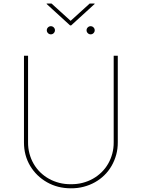

<svg xmlns="http://www.w3.org/2000/svg" viewBox="-20 -1038 790 1070"><path d="M113.6 0ZM375 11.4Q301.1 11.4 241.8 -22.4Q182.9 -55.8 148.1 -113.6Q113.6 -171.5 113.6 -243.6V-727.3H136.4V-245.7Q136 -212.4 144.2 -182Q152.3 -151.6 167.4 -125.4Q182.5 -99.1 204.2 -77.9Q225.9 -56.8 252.5 -41.9Q279.1 -27 310.2 -19Q341.3 -11 375 -11.4Q409.1 -11 440.2 -19Q471.2 -27 497.7 -41.9Q524.1 -56.8 545.8 -77.9Q567.5 -99.1 582.6 -125.4Q597.7 -151.6 605.8 -182Q614 -212.4 613.6 -245.7V-727.3H636.4V-245.7Q636.7 -209.2 627.7 -176Q618.6 -142.8 602.1 -114Q585.6 -85.2 562 -62Q538.4 -38.7 509.2 -22.4Q480.1 -6 446.2 2.8Q412.3 11.7 375 11.4ZM376.4 -896.3H370.7L240.1 -1015.6V-1018.5H267L373.6 -921.9L480.1 -1018.5H507.1V-1015.6ZM263.5 -846.6Q254.3 -846.6 247.5 -853.3Q240.8 -860.1 240.8 -869.3Q240.8 -878.6 247.5 -885.3Q254.3 -892 263.5 -892Q272.7 -892 279.5 -885.3Q286.2 -878.6 286.2 -869.3Q286.2 -860.1 279.5 -853.3Q272.7 -846.6 263.5 -846.6ZM485.1 -846.6Q475.9 -846.6 469.1 -853.3Q462.4 -860.1 462.4 -869.3Q462.4 -878.6 469.1 -885.3Q475.9 -892 485.1 -892Q494.3 -892 501.1 -885.3Q507.8 -878.6 507.8 -869.3Q507.8 -860.1 501.1 -853.3Q494.3 -846.6 485.1 -846.6Z"/></svg>

Font: Linik Sans Thin
Style: Regular
Weight: 100
Designer: Fonts by Rasmus Andersson / Changes by Cristiano Sobral with parts from Marc Monis
Foundry: rsms
Version: Version 3.020; ttfautohint (v1.6)